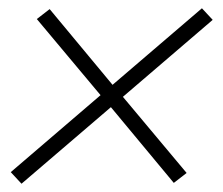

<svg xmlns="http://www.w3.org/2000/svg" viewBox="-20 -572 540 464"><path d="M32 -128 6 -156 223 -342 69 -526 100 -550 252 -367 468 -552 494 -524 277 -338 431 -154 400 -130 248 -313Z"/></svg>

Font: Iosevka SS04 XLt Obl
Style: Regular
Weight: 200
Italic angle: -9°
Monospace: yes
Designer: Belleve Invis
Foundry: Belleve Invis
Version: Version 19.0.0; ttfautohint (v1.8.4)